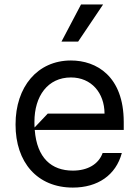

<svg xmlns="http://www.w3.org/2000/svg" viewBox="-20 -821 618 852"><path d="M339.5 -801.1 252.8 -636.4H326.7L437.5 -801.1ZM529.1 -279.8C528.8 -483 408 -552.6 294.7 -552.6C146.7 -552.6 48.7 -436.1 49 -268.5C48.7 -100.9 145.2 11.4 303.3 11.4C413.7 11.4 494.3 -43.7 520.6 -142H435.4C417.3 -92 368.6 -63.9 303.3 -63.9C208.5 -63.9 143.8 -119.7 134.2 -244.3H529.1ZM133.5 -255.3C132.8 -263.1 132.8 -271.3 132.8 -279.8C132.5 -395.2 192.5 -477.3 294.7 -477.3C385.3 -477.3 443.5 -409.1 443.9 -316.8H191.8Z"/></svg>

Font: Riot Sans 2.0
Style: Regular
Weight: 400
Designer: Rasmus Andersson
Foundry: rsms
Version: Version 3.006;hotconv 1.0.109;makeotfexe 2.5.65596